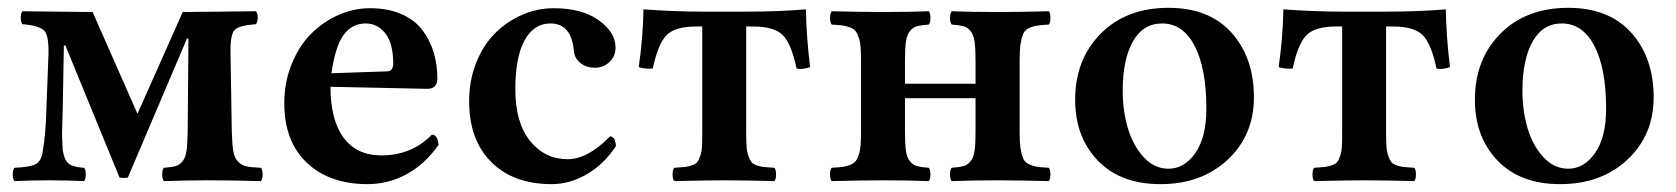

<svg xmlns="http://www.w3.org/2000/svg" viewBox="-20 -463 4304 493"><path d="M17.1 2Q12.7 -2.4 12.7 -15.1Q12.7 -27.8 17.1 -32.2Q55.2 -33.7 70.6 -41Q85.9 -48.3 89.8 -74.2Q97.7 -121.1 99.1 -183.1L104 -311Q106.9 -366.2 95.5 -381.8Q84 -397.5 37.1 -400.9Q33.2 -407.2 33.2 -417.5Q33.2 -427.7 37.1 -434.1Q63.5 -433.6 127.7 -433.1Q191.9 -432.6 217.8 -432.1L333 -170.9L449.2 -432.1Q477.5 -432.6 543.2 -433.1Q608.9 -433.6 637.2 -434.1Q642.1 -427.2 641.8 -417.5Q641.6 -407.7 637.2 -400.9Q593.8 -397.9 582.5 -386Q571.3 -374 571.8 -331.1L575.2 -125Q576.2 -92.8 578.9 -75.7Q581.5 -58.6 590.8 -48.6Q600.1 -38.6 612.3 -35.9Q624.5 -33.2 649.9 -32.2Q654.3 -27.8 654.3 -15.1Q654.3 -2.4 649.9 2Q562 0 519 0Q456.5 0 400.9 2Q396.5 -2.4 396.5 -15.1Q396.5 -27.8 400.9 -32.2Q420.9 -33.7 430.9 -36.4Q440.9 -39.1 448.7 -48.8Q456.5 -58.6 459 -75.9Q461.4 -93.3 461.9 -125L463.9 -363.8H460L308.1 -6.8Q297.9 -5.4 287.1 -6.8L147.9 -346.2H144L141.1 -185.1Q140.6 -173.3 140.1 -151.1Q139.6 -128.9 139.2 -119.1Q139.6 -111.8 140.1 -97.2Q140.6 -82.5 141.1 -77.1Q145.5 -50.8 157 -42.2Q168.5 -33.7 195.8 -32.2Q200.2 -27.8 200.2 -15.1Q200.2 -2.4 195.8 2Q151.9 0 106 0Q59.1 0 17.1 2Z M831.1 -274.9 974.6 -279.8Q982.4 -279.8 986.1 -285.6Q989.7 -291.5 989.7 -298.8Q989.7 -351.6 969.5 -377.2Q949.2 -402.8 918.9 -402.8Q883.8 -402.8 862.3 -373.3Q840.8 -343.8 831.1 -274.9ZM1088.9 -117.2Q1104 -117.2 1106 -90.8Q1070.8 -41 1023.9 -15.6Q977.1 9.8 923.8 9.8Q826.2 9.8 768.1 -44.9Q710 -99.6 710 -198.2Q710 -252 728.8 -298.3Q747.6 -344.7 778.3 -375.7Q809.1 -406.7 848.6 -424.3Q888.2 -441.9 929.7 -441.9Q976.1 -441.9 1010.7 -426.8Q1045.4 -411.6 1064.9 -385.3Q1084.5 -358.9 1093.8 -327.9Q1103 -296.9 1103 -261.2Q1103 -234.9 1076.7 -234.9L828.6 -240.2Q828.6 -154.8 862.3 -109.4Q896 -64 959 -64Q1037.1 -64 1088.9 -117.2Z M1561.5 -87.9Q1530.8 -41 1486.8 -15.6Q1442.9 9.8 1396.5 9.8Q1298.3 9.8 1241.5 -46.9Q1184.6 -103.5 1184.6 -203.1Q1184.6 -256.3 1202.6 -301.8Q1220.7 -347.2 1251 -377.4Q1281.2 -407.7 1320.3 -424.8Q1359.4 -441.9 1401.4 -441.9Q1474.6 -441.9 1517.6 -410.9Q1560.5 -379.9 1560.5 -340.8Q1560.5 -318.4 1544.9 -303.7Q1529.3 -289.1 1507.3 -289.1Q1485.8 -289.1 1470.7 -300.8Q1455.6 -312.5 1453.6 -332Q1447.3 -402.8 1393.6 -402.8Q1350.6 -402.8 1326.9 -359.4Q1303.2 -315.9 1303.2 -233.9Q1303.2 -147.9 1341.1 -101.1Q1378.9 -54.2 1437.5 -54.2Q1489.3 -54.2 1546.4 -112.8Q1559.6 -112.8 1561.5 -87.9Z M1783.2 -122.1V-395H1768.1Q1713.4 -395 1691.4 -372.6Q1669.4 -350.1 1656.2 -287.1Q1647.9 -286.1 1639.9 -286.9Q1631.8 -287.6 1625.7 -289.1Q1619.6 -290.5 1620.1 -291Q1630.9 -364.7 1632.3 -439Q1712.4 -433.1 1785.2 -433.1H1894Q1980.5 -433.1 2049.3 -439Q2050.8 -365.7 2060.1 -291Q2060.1 -290.5 2054 -288.8Q2047.9 -287.1 2040.3 -286.1Q2032.7 -285.2 2025.4 -287.1Q2012.2 -350.1 1990.2 -372.6Q1968.3 -395 1913.1 -395H1896V-122.1Q1896 -100.6 1897 -86.9Q1897.9 -73.2 1901.6 -62.7Q1905.3 -52.2 1909.2 -47.1Q1913.1 -42 1922.6 -38.6Q1932.1 -35.2 1941.4 -34.2Q1950.7 -33.2 1968.3 -32.2Q1972.7 -27.8 1972.7 -15.1Q1972.7 -2.4 1968.3 2Q1892.1 0 1843.3 0Q1793.5 0 1711.4 2Q1707 -2.4 1707 -15.1Q1707 -27.8 1711.4 -32.2Q1729 -33.2 1738 -34.2Q1747.1 -35.2 1756.8 -38.6Q1766.6 -42 1770.5 -47.1Q1774.4 -52.2 1778.1 -62.7Q1781.7 -73.2 1782.5 -86.9Q1783.2 -100.6 1783.2 -122.1Z M2115.7 2Q2111.3 -2.4 2111.3 -15.1Q2111.3 -27.8 2115.7 -32.2Q2132.8 -33.2 2142.6 -34.4Q2152.3 -35.6 2162.1 -39.3Q2171.9 -43 2176.5 -48.6Q2181.2 -54.2 2184.8 -64.7Q2188.5 -75.2 2189.7 -89.4Q2190.9 -103.5 2190.9 -125V-307.1Q2190.9 -328.6 2189.7 -342.8Q2188.5 -356.9 2184.8 -367.4Q2181.2 -377.9 2176.5 -383.5Q2171.9 -389.2 2162.1 -392.8Q2152.3 -396.5 2142.6 -397.7Q2132.8 -398.9 2115.7 -399.9Q2111.3 -404.3 2111.3 -417Q2111.3 -429.7 2115.7 -434.1Q2199.7 -432.1 2247.1 -432.1Q2309.1 -432.1 2364.7 -434.1Q2369.1 -429.7 2369.1 -417Q2369.1 -404.3 2364.7 -399.9Q2344.7 -398.4 2334.7 -395.8Q2324.7 -393.1 2316.7 -383.5Q2308.6 -374 2306.2 -356.4Q2303.7 -338.9 2303.7 -307.1V-248H2484.9V-307.1Q2484.9 -338.9 2482.4 -356.4Q2480 -374 2471.9 -383.5Q2463.9 -393.1 2453.9 -395.8Q2443.8 -398.4 2423.8 -399.9Q2419.4 -404.3 2419.4 -417Q2419.4 -429.7 2423.8 -434.1Q2479.5 -432.1 2541 -432.1Q2592.8 -432.1 2672.9 -434.1Q2677.2 -429.7 2677.2 -417Q2677.2 -404.3 2672.9 -399.9Q2652.3 -398.9 2641.4 -397Q2630.4 -395 2620.6 -390.1Q2610.8 -385.3 2606.7 -374.8Q2602.5 -364.3 2600.3 -348.6Q2598.1 -333 2598.1 -307.1V-125Q2598.1 -99.1 2600.3 -83.5Q2602.5 -67.9 2606.7 -57.4Q2610.8 -46.9 2620.6 -42Q2630.4 -37.1 2641.4 -35.2Q2652.3 -33.2 2672.9 -32.2Q2677.2 -27.8 2677.2 -15.1Q2677.2 -2.4 2672.9 2Q2590.8 0 2542 0Q2479.5 0 2423.8 2Q2419.4 -2.4 2419.4 -15.1Q2419.4 -27.8 2423.8 -32.2Q2443.8 -33.7 2453.9 -36.4Q2463.9 -39.1 2471.9 -48.6Q2480 -58.1 2482.4 -75.7Q2484.9 -93.3 2484.9 -125V-210.9H2303.7V-125Q2303.7 -93.3 2306.2 -75.7Q2308.6 -58.1 2316.7 -48.6Q2324.7 -39.1 2334.7 -36.4Q2344.7 -33.7 2364.7 -32.2Q2369.1 -27.8 2369.1 -15.1Q2369.1 -2.4 2364.7 2Q2309.1 0 2248 0Q2197.8 0 2115.7 2Z M2740.7 -207Q2740.7 -310.5 2806.4 -376.7Q2872.1 -442.9 2980.5 -442.9Q3085 -442.9 3142.3 -378.9Q3199.7 -314.9 3199.7 -212.9Q3199.7 -116.2 3132.6 -53.2Q3065.4 9.8 2959.5 9.8Q2856.9 9.8 2798.8 -50.8Q2740.7 -111.3 2740.7 -207ZM2963.9 -402.8Q2915 -402.8 2888.9 -356.4Q2862.8 -310.1 2862.8 -230Q2862.8 -178.7 2876 -134Q2889.2 -89.4 2916.5 -59.6Q2943.8 -29.8 2980.5 -29.8Q3021 -29.8 3049.3 -70.1Q3077.6 -110.4 3077.6 -184.1Q3077.6 -287.1 3047.6 -345Q3017.6 -402.8 2963.9 -402.8Z M3426.3 -122.1V-395H3411.1Q3356.4 -395 3334.5 -372.6Q3312.5 -350.1 3299.3 -287.1Q3291 -286.1 3283 -286.9Q3274.9 -287.6 3268.8 -289.1Q3262.7 -290.5 3263.2 -291Q3273.9 -364.7 3275.4 -439Q3355.5 -433.1 3428.2 -433.1H3537.1Q3623.5 -433.1 3692.4 -439Q3693.8 -365.7 3703.1 -291Q3703.1 -290.5 3697 -288.8Q3690.9 -287.1 3683.3 -286.1Q3675.8 -285.2 3668.5 -287.1Q3655.3 -350.1 3633.3 -372.6Q3611.3 -395 3556.2 -395H3539.1V-122.1Q3539.1 -100.6 3540 -86.9Q3541 -73.2 3544.7 -62.7Q3548.3 -52.2 3552.2 -47.1Q3556.2 -42 3565.7 -38.6Q3575.2 -35.2 3584.5 -34.2Q3593.8 -33.2 3611.3 -32.2Q3615.7 -27.8 3615.7 -15.1Q3615.7 -2.4 3611.3 2Q3535.2 0 3486.3 0Q3436.5 0 3354.5 2Q3350.1 -2.4 3350.1 -15.1Q3350.1 -27.8 3354.5 -32.2Q3372.1 -33.2 3381.1 -34.2Q3390.1 -35.2 3399.9 -38.6Q3409.7 -42 3413.6 -47.1Q3417.5 -52.2 3421.1 -62.7Q3424.8 -73.2 3425.5 -86.9Q3426.3 -100.6 3426.3 -122.1Z M3767.1 -207Q3767.1 -310.5 3832.8 -376.7Q3898.4 -442.9 4006.8 -442.9Q4111.3 -442.9 4168.7 -378.9Q4226.1 -314.9 4226.1 -212.9Q4226.1 -116.2 4158.9 -53.2Q4091.8 9.8 3985.8 9.8Q3883.3 9.8 3825.2 -50.8Q3767.1 -111.3 3767.1 -207ZM3990.2 -402.8Q3941.4 -402.8 3915.3 -356.4Q3889.2 -310.1 3889.2 -230Q3889.2 -178.7 3902.3 -134Q3915.5 -89.4 3942.9 -59.6Q3970.2 -29.8 4006.8 -29.8Q4047.4 -29.8 4075.7 -70.1Q4104 -110.4 4104 -184.1Q4104 -287.1 4074 -345Q4043.9 -402.8 3990.2 -402.8Z"/></svg>

Font: Common Serif SemiBold
Style: Regular
Weight: 600
Designer: Philipp H. Poll, Khaled Hosny
Foundry: Stefan Peev, Context Ltd.
Version: Version 1.026